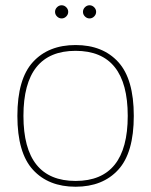

<svg xmlns="http://www.w3.org/2000/svg" viewBox="-20 -695 574 729"><path d="M267 -502Q69 -502 69 -255Q69 -8 267 -8Q465 -8 465 -255Q465 -502 267 -502ZM105 -50.5Q46 -115 46 -255Q46 -395 105 -459.5Q164 -524 267 -524Q370 -524 429 -459.5Q488 -395 488 -255Q488 -115 429 -50.5Q370 14 267 14Q164 14 105 -50.5ZM196.5 -632.5Q189 -640 189 -650Q189 -660 196.5 -667.5Q204 -675 214 -675Q224 -675 231.5 -667.5Q239 -660 239 -650Q239 -640 231.5 -632.5Q224 -625 214 -625Q204 -625 196.5 -632.5ZM302.5 -632.5Q295 -640 295 -650Q295 -660 302.5 -667.5Q310 -675 320 -675Q330 -675 337.5 -667.5Q345 -660 345 -650Q345 -640 337.5 -632.5Q330 -625 320 -625Q310 -625 302.5 -632.5Z"/></svg>

Font: Nacelle Thin
Style: Regular
Weight: 100
Designer: Sora Sagano
Foundry: Sora Sagano
Version: Version 1.000;FEAKit 1.0